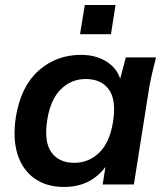

<svg xmlns="http://www.w3.org/2000/svg" viewBox="-20 -733 660 763"><path d="M234 10Q165 10 117 -24Q69 -58 49.5 -120.5Q30 -183 43 -268Q63 -390 133.5 -452.5Q204 -515 302 -515Q365 -515 409 -484.5Q453 -454 462 -402L452 -399L480 -505H600Q592 -474 584.5 -442Q577 -410 572 -379L512 0H388L405 -107H421Q396 -53 348.5 -21.5Q301 10 234 10ZM275 -86Q333 -86 374.5 -126.5Q416 -167 429 -248Q443 -336 412.5 -377.5Q382 -419 321 -419Q263 -419 222 -378.5Q181 -338 168 -258Q154 -170 184 -128Q214 -86 275 -86ZM298 -597 317 -713H439L421 -597Z"/></svg>

Font: Mulish ExtraLight
Style: Bold Italic
Weight: 700
Italic angle: -9°
Version: Version 3.603